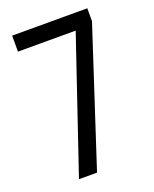

<svg xmlns="http://www.w3.org/2000/svg" viewBox="-135 -857 699 869"><g transform="rotate(-20 214.5 -423.0)"><path d="M93 -66H180L393 -718V-780H31V-703H309Z"/></g></svg>

Font: Noto Sans Malayalam UI ExtraCondensed
Style: Regular
Weight: 400
Width: 2
Designer: Jelle Bosma - Monotype Design Team
Foundry: Monotype Imaging Inc.
Version: Version 2.104